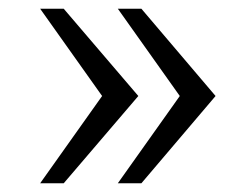

<svg xmlns="http://www.w3.org/2000/svg" viewBox="-20 -546 571 440"><path d="M304 -526 474 -326 304 -126H250L392 -326L250 -526ZM126 -526 297 -326 126 -126H72L214 -326L72 -526Z"/></svg>

Font: Archivo SemiBold ExtraLight
Style: Regular
Weight: 250
Version: Version 2.001